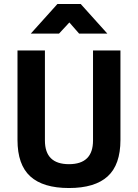

<svg xmlns="http://www.w3.org/2000/svg" viewBox="-20 -934 694 966"><path d="M206 -227Q206 -108 327 -108Q448 -108 448 -227V-680H586V-230Q586 -105 521.5 -46.5Q457 12 327 12Q197 12 132.5 -46.5Q68 -105 68 -230V-680H206ZM135 -765 269 -914H386L520 -765H378L329 -821L277 -765Z"/></svg>

Font: Titillium Web
Style: Bold
Weight: 700
Version: Version 1.001;PS 57.000;hotconv 1.0.70;makeotf.lib2.5.55311